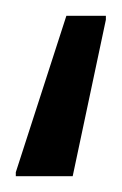

<svg xmlns="http://www.w3.org/2000/svg" viewBox="-20 -33 154 243"><path d="M0 190V185L64 -13H114V-8L72 190Z"/></svg>

Font: Saira SemiCondensed
Style: Regular
Weight: 400
Width: 4
Designer: Hector Gatti with collaboration of the Omnibus-Type team
Foundry: Omnibus-Type
Version: Version 1.101